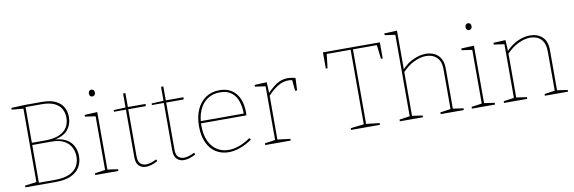

<svg xmlns="http://www.w3.org/2000/svg" viewBox="-54 -1197 4885 1635"><g transform="rotate(-10 2388.5 -379.5)"><path d="M365 -354 368 -358Q434 -356 476 -332Q518 -308 537.5 -269Q557 -230 557 -183Q557 -133 534 -91.5Q511 -50 459 -25Q407 0 320 0H61V-15L168 -29L161 -21V-670L168 -662L61 -672V-687L182 -692H326Q398 -692 443 -670.5Q488 -649 509 -611.5Q530 -574 530 -525Q530 -463 493.5 -417Q457 -371 365 -354ZM321 -673H174L181 -680V-357L174 -364H293Q371 -364 418.5 -385Q466 -406 487 -442Q508 -478 508 -523Q508 -568 488.5 -601.5Q469 -635 428 -654Q387 -673 321 -673ZM320 -19Q399 -19 446 -41Q493 -63 514 -99.5Q535 -136 535 -181Q535 -226 515.5 -263.5Q496 -301 455 -323Q414 -345 348 -345H174L181 -352V-12L174 -19Z M775 -21 768 -29 865 -15V0H665V-15L762 -29L755 -21V-499L762 -491L665 -505V-520L775 -525ZM757 -663Q746 -663 739 -671Q732 -679 732 -692Q732 -706 739.5 -714Q747 -722 758 -722Q770 -722 777 -714Q784 -706 784 -692Q784 -678 776 -670.5Q768 -663 757 -663Z M1104 6Q1067 6 1043 -17.5Q1019 -41 1019 -91V-510L1026 -503H916V-517L1026 -522L1019 -515V-642L1039 -643V-515L1032 -522H1192L1190 -503H1032L1039 -510V-94Q1039 -52 1058 -33Q1077 -14 1108 -14Q1128 -14 1151 -21Q1174 -28 1199 -41L1206 -25Q1149 6 1104 6Z M1432 6Q1395 6 1371 -17.5Q1347 -41 1347 -91V-510L1354 -503H1244V-517L1354 -522L1347 -515V-642L1367 -643V-515L1360 -522H1520L1518 -503H1360L1367 -510V-94Q1367 -52 1386 -33Q1405 -14 1436 -14Q1456 -14 1479 -21Q1502 -28 1527 -41L1534 -25Q1477 6 1432 6Z M1819 6Q1758 6 1710 -24Q1662 -54 1634.5 -112.5Q1607 -171 1607 -254Q1607 -337 1634.5 -398.5Q1662 -460 1712.5 -494Q1763 -528 1831 -528Q1894 -528 1936.5 -499.5Q1979 -471 2000.5 -421Q2022 -371 2022 -305Q2022 -300 2022 -294Q2022 -288 2021 -277H1616V-296H2010L2001 -290Q2002 -349 1986 -399Q1970 -449 1932.5 -479Q1895 -509 1831 -509Q1768 -509 1722.5 -477.5Q1677 -446 1652.5 -389Q1628 -332 1628 -256Q1628 -178 1653 -124Q1678 -70 1722 -41.5Q1766 -13 1822 -13Q1865 -13 1913.5 -30Q1962 -47 2012 -82L2023 -67Q1969 -30 1917.5 -12Q1866 6 1819 6Z M2135 0V-15L2232 -29L2225 -21V-499L2232 -491L2135 -505V-520L2240 -525L2245 -424L2241 -427Q2284 -474 2327 -501Q2370 -528 2422 -528Q2454 -528 2488 -518L2483 -411H2466L2456 -512L2461 -504Q2452 -506 2442.5 -507Q2433 -508 2424 -508Q2375 -508 2330 -479.5Q2285 -451 2241 -403L2245 -414V-21L2238 -29L2355 -15V0Z M2877 0V-15L2999 -29L2992 -21V-680L2999 -673H2778L2786 -680L2771 -552H2756V-692H3248V-552H3233L3218 -680L3226 -673H3005L3012 -680V-21L3005 -29L3127 -15V0Z M3299 0V-15L3396 -29L3389 -21V-739L3396 -731L3299 -745V-760L3409 -765V-424L3405 -427Q3455 -480 3510 -504Q3565 -528 3614 -528Q3658 -528 3692 -510.5Q3726 -493 3744.5 -458Q3763 -423 3762 -368V-21L3755 -29L3852 -15V0H3652V-15L3749 -29L3742 -21V-363Q3744 -438 3708 -473.5Q3672 -509 3613 -509Q3567 -509 3512 -483.5Q3457 -458 3405 -403L3409 -414V-21L3402 -29L3499 -15V0Z M4032 -21 4025 -29 4122 -15V0H3922V-15L4019 -29L4012 -21V-499L4019 -491L3922 -505V-520L4032 -525ZM4014 -663Q4003 -663 3996 -671Q3989 -679 3989 -692Q3989 -706 3996.5 -714Q4004 -722 4015 -722Q4027 -722 4034 -714Q4041 -706 4041 -692Q4041 -678 4033 -670.5Q4025 -663 4014 -663Z M4200 0V-15L4297 -29L4290 -21V-499L4297 -491L4200 -505V-520L4305 -525L4310 -424L4306 -427Q4356 -480 4411 -504Q4466 -528 4515 -528Q4581 -528 4623 -489Q4665 -450 4663 -368V-21L4656 -29L4753 -15V0H4553V-15L4650 -29L4643 -21V-363Q4643 -438 4608 -473.5Q4573 -509 4514 -509Q4468 -509 4413 -483.5Q4358 -458 4306 -403L4310 -414V-21L4303 -29L4400 -15V0Z"/></g></svg>

Font: Bitter Thin
Style: Regular
Weight: 100
Designer: Sol Matas, and Bitter project Authors
Foundry: Sol Matas
Version: Version 2.002